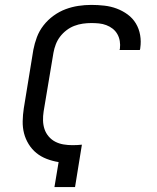

<svg xmlns="http://www.w3.org/2000/svg" viewBox="-20 -763 640 783"><path d="M202 0 219 -102Q194 -106 170.5 -115Q147 -124 128.5 -139Q110 -154 97 -175Q84 -196 78 -219.5Q72 -243 72.5 -269Q73 -295 77 -321L116 -560Q121 -586 130.5 -611.5Q140 -637 157.5 -659.5Q175 -682 198.5 -699Q222 -716 247.5 -725.5Q273 -735 299.5 -739Q326 -743 352 -743Q379 -743 405.5 -740Q432 -737 456 -728Q480 -719 500.5 -704Q521 -689 534 -667.5Q547 -646 551.5 -620Q556 -594 552 -567Q552 -565 551.5 -563Q551 -561 550 -559H468Q468 -560 468 -561.5Q468 -563 469 -564Q471 -580 468.5 -595.5Q466 -611 458.5 -624Q451 -637 439.5 -646Q428 -655 413.5 -660.5Q399 -666 383.5 -667.5Q368 -669 352 -669Q335 -669 317.5 -666.5Q300 -664 283 -657.5Q266 -651 251 -639.5Q236 -628 225 -613.5Q214 -599 207.5 -582Q201 -565 198 -548L158 -309Q155 -290 155.5 -271.5Q156 -253 161.5 -236.5Q167 -220 178.5 -206.5Q190 -193 205.5 -185Q221 -177 239 -174Q257 -171 275 -171Q285 -171 295 -171.5Q305 -172 314 -173L286 0Z"/></svg>

Font: Iosevka Curly Extended Oblique
Style: Regular
Weight: 400
Width: 7
Italic angle: -9°
Monospace: yes
Designer: Belleve Invis
Foundry: Belleve Invis
Version: Version 11.1.0; ttfautohint (v1.8.3)